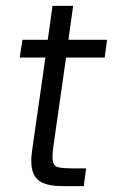

<svg xmlns="http://www.w3.org/2000/svg" viewBox="-20 -631 395 651"><path d="M190 0Q152 0 127 -10Q102 -20 92 -46.5Q82 -73 89 -122L134 -436H47L56 -496H142L158 -611H228L212 -496H343L335 -436H204L161 -135Q156 -99 159.5 -83Q163 -67 179 -63.5Q195 -60 229 -60H272L264 0Z"/></svg>

Font: Host Grotesk Light
Style: Italic
Weight: 300
Italic angle: -8°
Designer: Doğukan Karapınar based on Poppins by Indian Type Foundry, Jonny Pinhorn
Foundry: Element Type
Version: Version 1.001; ttfautohint (v1.8.4.7-5d5b)